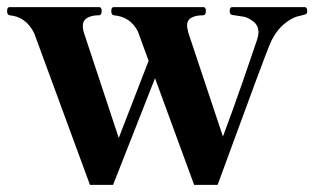

<svg xmlns="http://www.w3.org/2000/svg" viewBox="-31 -507 889 540"><path d="M826 -487Q833 -487 833 -476Q833 -469 830 -467.5Q827 -466 815 -463Q791 -459 767.5 -439Q744 -419 729 -385Q716 -356 581 13H515L405 -287L287 13H222L65 -414Q42 -460 -4 -464Q-11 -465 -11 -476Q-11 -487 -4 -487H248Q255 -487 255 -476Q255 -464 247 -464Q226 -464 214 -456.5Q202 -449 202 -435Q202 -423 206 -412L303 -119L387 -336L357 -418Q336 -460 289 -464Q282 -465 282 -476Q282 -487 289 -487H541Q548 -487 548 -476Q548 -464 540 -464Q519 -464 507 -457Q495 -450 495 -435Q495 -430 499 -414L596 -123Q622 -192 651 -275.5Q680 -359 692 -395Q696 -409 696 -415Q696 -436 681 -447Q666 -458 654.5 -460Q643 -462 622 -465Q615 -466 615 -476Q615 -487 622 -487Z"/></svg>

Font: Shippori Mincho ExtraBold
Style: Regular
Weight: 800
Designer: FONTDASU
Foundry: FONTDASU / Google Inc. / but / Adobe
Version: Version 3.110; ttfautohint (v1.8.3)